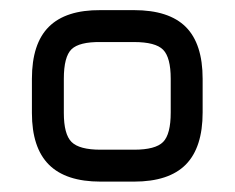

<svg xmlns="http://www.w3.org/2000/svg" viewBox="-20 -667 463 379"><path d="M178.5 -308.5Q110 -308.5 76.5 -342Q43 -375.5 43 -444V-511.5Q43 -581 76.5 -614.2Q110 -647.5 178.5 -647H244.5Q313.5 -647 346.8 -613.8Q380 -580.5 380 -511.5V-445Q380 -376 346.8 -342.2Q313.5 -308.5 244.5 -308.5ZM178.5 -371.5H244.5Q287 -371.5 302 -386.8Q317 -402 317 -445V-511.5Q317 -553.5 302 -568.8Q287 -584 244.5 -584H178.5Q136.5 -584.5 121.2 -569.8Q106 -555 106 -511.5V-444Q106 -402 121.2 -386.8Q136.5 -371.5 178.5 -371.5Z"/></svg>

Font: Jura Light Medium
Style: Regular
Weight: 500
Version: Version 5.106